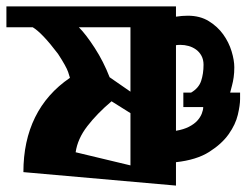

<svg xmlns="http://www.w3.org/2000/svg" viewBox="-23 -577 776 599"><path d="M325 -261Q280 -223 249.5 -183.5Q219 -144 213 -102L384 -61V-224ZM384 -492H223Q245 -470 272.5 -427.5Q300 -385 319 -336L384 -291ZM526 -436V-169Q550 -173 566.5 -181.5Q583 -190 592.5 -200.5Q602 -211 606.5 -222.5Q611 -234 611 -243H549V-288H573Q597 -302 604.5 -324.5Q612 -347 612 -375Q612 -391 605.5 -403Q599 -415 588.5 -422.5Q578 -430 565.5 -433.5Q553 -437 540 -437Q531 -437 526 -436ZM526 -71V2L50 -40Q50 -137 86.5 -211Q123 -285 195 -334V-335Q195 -336 189.5 -352.5Q184 -369 158 -409Q108 -475 79 -492H-3V-557H526V-525Q545 -528 563 -528Q601 -528 628.5 -511Q656 -494 673.5 -469.5Q691 -445 699.5 -417Q708 -389 708 -367Q708 -350 706 -336Q704 -322 701 -311L695 -288H726V-268Q726 -249 719 -219Q712 -189 690.5 -158.5Q669 -128 629.5 -103Q590 -78 526 -71Z"/></svg>

Font: Shorif Bongobondhu ANSI V1
Style: Regular
Weight: 400
Designer: Shorif Uddin Shishir, Shorif art & Design, e-mail : shorifart@gmail.com, facebook : Shorif2001
Foundry: Lipighor Font Foundry
Version: Designed by Shorif Uddin Shishir | Developed by Niladri Shek